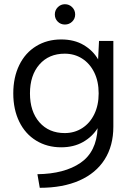

<svg xmlns="http://www.w3.org/2000/svg" viewBox="-20 -695 634 915"><path d="M445.2 -84.2Q420.2 -43.6 375.8 -18.3Q331.4 7 271.6 7Q204.5 7 152.4 -24.9Q100.3 -56.7 71.8 -115.1Q43.3 -173.5 43.3 -250Q43.3 -326.3 71.8 -384.8Q100.3 -443.3 152.4 -475.1Q204.5 -507 271.6 -507Q334.2 -507 378.8 -480.4Q423.5 -453.9 447.5 -412L451.9 -500H520.2V-91.6Q520.2 -0.3 478.6 65.1Q437 130.5 358.4 165.2Q279.7 200 169.5 200L158.3 135.2Q287.1 133.5 363.6 81.1Q440 28.8 445.2 -84.2ZM450.2 -250Q450.2 -307.1 429.1 -349.9Q407.9 -392.7 371.4 -415.9Q334.8 -439.2 288.5 -439.2Q212.9 -439.2 167.8 -387.7Q122.8 -336.1 122.8 -250Q122.8 -163.9 167.8 -112.3Q212.9 -60.8 288.5 -60.8Q334.8 -60.8 371.7 -84.4Q408.7 -108.1 429.4 -150.9Q450.2 -193.7 450.2 -250ZM241.3 -626.1Q241.3 -646.4 255.5 -660.7Q269.8 -674.9 289.3 -674.9Q309.7 -674.9 323.9 -660.7Q338.2 -646.4 338.2 -626Q338.2 -605.8 323.9 -591.9Q309.7 -578.1 289.3 -578.1Q269 -578.1 255.2 -591.9Q241.3 -605.8 241.3 -626.1Z"/></svg>

Font: AF Albert Sans Medium
Style: Regular
Weight: 500
Designer: Andreas Rasmussen
Foundry: a.Foundry
Version: Version 1.300;Glyphs 3.2 (3231)